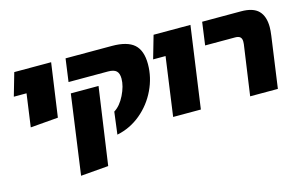

<svg xmlns="http://www.w3.org/2000/svg" viewBox="-96 -823 2053 1298"><g transform="rotate(-15 931.0 -174.0)"><path d="M117 -411H28L74 -571H332L279 -197L85 -181Z M658 -138Q702 -165 732.5 -227Q763 -289 763 -341Q763 -378 745.5 -394.5Q728 -411 687 -411H411L433 -571H757Q864 -571 912.5 -528Q961 -485 961 -390Q961 -297 919.5 -210Q878 -123 804.5 -62Q731 -1 638 18ZM406 -333H600L523 207L329 223Z M1090 -411H1003L1049 -571H1307L1227 0H1033Z M1622 -352Q1623 -359 1623 -370Q1623 -391 1612 -401Q1601 -411 1577 -411H1367L1389 -571H1661Q1745 -571 1783 -532.5Q1821 -494 1821 -418Q1821 -395 1816 -358L1766 0H1572Z"/></g></svg>

Font: FiraGO Heavy
Style: Italic
Weight: 900
Italic angle: -8°
Designer: bBox Type GmbH
Foundry: bBox Type GmbH
Version: Version 1.001